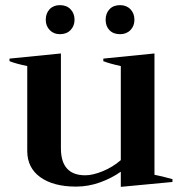

<svg xmlns="http://www.w3.org/2000/svg" viewBox="-20 -716 708 747"><path d="M158 -639Q158 -664 173 -680Q188 -696 213 -696Q239 -696 254.5 -680Q270 -664 270 -639Q270 -615 254.5 -599Q239 -583 213 -583Q189 -583 173.5 -599Q158 -615 158 -639ZM391 -639Q391 -664 406 -680Q421 -696 447 -696Q472 -696 487.5 -680Q503 -664 503 -639Q503 -615 487.5 -599Q472 -583 447 -583Q421 -583 406 -598.5Q391 -614 391 -639ZM651 -19V-8L450 11V-48Q415 -23 369.5 -6.5Q324 10 276 10Q188 10 137 -26.5Q86 -63 86 -129V-459Q42 -468 17 -478V-488L217 -508V-139Q217 -34 312 -34Q341 -34 380 -50Q419 -66 450 -93V-459Q408 -468 382 -478V-488L581 -508V-36Q608 -31 651 -19Z"/></svg>

Font: Trirong SemiBold
Style: Regular
Weight: 600
Designer: Katatrad Team
Foundry: CadsonDemak
Version: Version 1.000